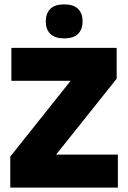

<svg xmlns="http://www.w3.org/2000/svg" viewBox="-20 -858 586 878"><path d="M519 -151V0H27V-142L303 -488.5H32V-639H513.5V-498L236.5 -151ZM273 -682.5Q231 -682.5 210.2 -703Q189.5 -723.5 189.5 -758.5V-761.5Q189.5 -797 210.2 -817.5Q231 -838 273 -838Q316 -838 336.8 -817.5Q357.5 -797 357.5 -761.5V-758.5Q357.5 -723.5 336.8 -703Q316 -682.5 273 -682.5Z"/></svg>

Font: Anek Latin Medium ExtraBold
Style: Regular
Weight: 800
Version: Version 1.003